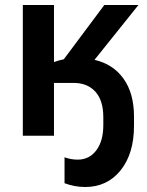

<svg xmlns="http://www.w3.org/2000/svg" viewBox="-20 -540 584 764"><path d="M289.1 95.2Q335.4 95.2 363.3 58.1Q391.1 21 391.1 -42V-73.2Q391.1 -140.6 359.4 -175.3Q327.6 -210 273.9 -210H194.8V0H70.8V-520H194.8V-293Q210.9 -299.3 233.9 -304.2L395 -520H530.8L356 -301.8Q429.7 -285.2 471.4 -227.1Q513.2 -168.9 513.2 -76.2V-39.1Q513.2 71.3 460 137.7Q406.7 204.1 318.8 204.1Q276.9 204.1 236.8 189V85.9Q262.2 95.2 289.1 95.2Z"/></svg>

Font: Fixel Text SemiBold
Style: Regular
Weight: 600
Width: 4
Designer: AlfaBravo + MacPaw
Foundry: Kyrylo Tkachov, Marchela Mozhyna, Serhii Makarenko, Maria Weinstein, Zakhar Kryvoshyya
Version: Version 1.211